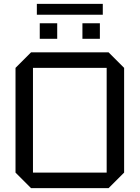

<svg xmlns="http://www.w3.org/2000/svg" viewBox="-20 -970 720 990"><path d="M60 -80V-620L140 -700H540L620 -620V-80L540 0H140ZM150 -620V-80H530V-620ZM185 -770V-850H275V-770ZM405 -770V-850H495V-770ZM170 -894V-950H510V-894Z"/></svg>

Font: Tektur
Style: Regular
Weight: 400
Designer: Adam Jagosz
Foundry: Adam Jagosz
Version: Version 1.005;gftools[0.9.30]